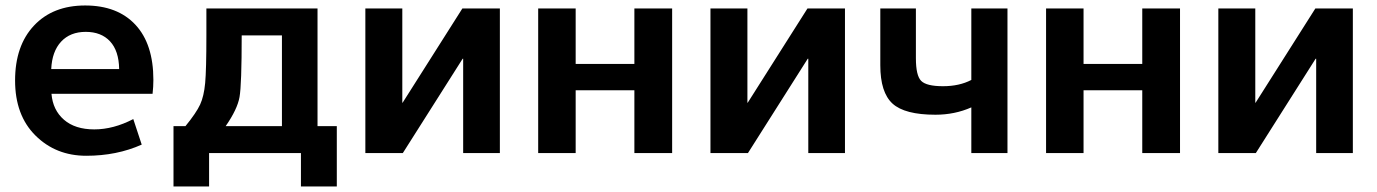

<svg xmlns="http://www.w3.org/2000/svg" viewBox="-20 -550 4950 690"><path d="M531.2 -262.7Q531.2 -238.3 528.3 -212.9H165Q169.9 -154.3 210 -119.6Q250 -85 318.8 -85Q387.7 -85 459 -122.1L489.3 -30.3Q399.4 9.8 290 9.8Q180.7 9.8 107.4 -63Q34.2 -135.7 34.2 -260.7Q34.2 -385.7 102.1 -458Q169.9 -530.3 286.1 -530.3Q402.3 -530.3 466.8 -460.9Q531.2 -391.6 531.2 -262.7ZM164.1 -301.8H408.2Q407.2 -367.2 375.5 -401.4Q343.8 -435.5 288.1 -435.5Q232.4 -435.5 199.7 -400.4Q167 -365.2 164.1 -301.8Z M603.5 -96.7H646.5Q685.5 -144.5 699.2 -174.3Q712.9 -204.1 717.3 -251.5Q721.7 -298.8 721.7 -422.9V-519.5H1121.1V-96.7H1190.4V120.1H1061.5V0H731.4V120.1H603.5ZM791 -96.7H993.2V-422.9H848.6Q848.6 -245.1 840.8 -201.2Q833 -157.2 791 -96.7Z M1293 0V-519.5H1425.8V-180.7H1426.8L1641.6 -519.5H1776.4V0H1644.5V-338.9H1642.6L1427.7 0Z M1914.1 0V-519.5H2048.8V-320.3H2259.8V-519.5H2395.5V0H2259.8V-225.6H2048.8V0Z M2533.2 0V-519.5H2666V-180.7H2667L2881.8 -519.5H3016.6V0H2884.8V-338.9H2882.8L2668 0Z M3143.6 -315.4V-519.5H3271.5V-340.8Q3271.5 -278.3 3290.5 -259.3Q3309.6 -240.2 3368.7 -240.2Q3427.7 -240.2 3470.7 -262.7V-519.5H3600.6V0H3470.7V-164.1Q3411.1 -137.7 3341.8 -137.7Q3231.4 -137.7 3187.5 -177.7Q3143.6 -217.8 3143.6 -315.4Z M3739.3 0V-519.5H3874V-320.3H4085V-519.5H4220.7V0H4085V-225.6H3874V0Z M4358.4 0V-519.5H4491.2V-180.7H4492.2L4707 -519.5H4841.8V0H4710V-338.9H4708L4493.2 0Z"/></svg>

Font: GenEi M Gothic v2 Bold
Style: Regular
Weight: 700
Version: Version 2.0